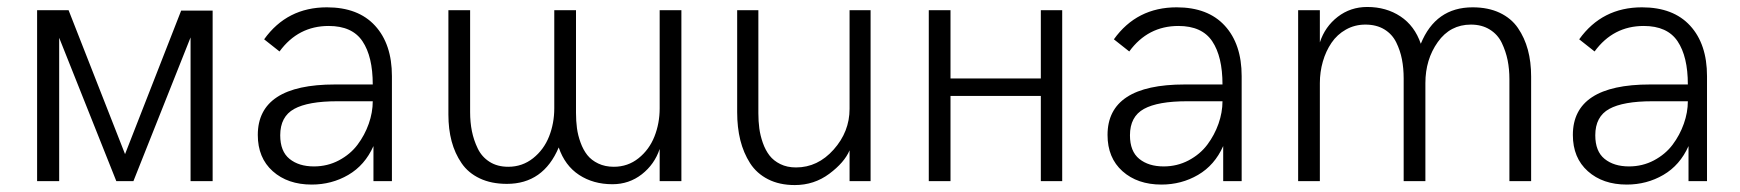

<svg xmlns="http://www.w3.org/2000/svg" viewBox="-20 -517 4967 548"><path d="M85.9 0V-487.8H175.8L336.9 -77.1L497.1 -486.8H586.9V0H523.9V-410.2L360.8 0H312L148.9 -409.2V0Z M869.6 9.8Q801.3 9.8 758.5 -28.3Q715.8 -66.4 715.8 -131.8Q715.8 -275.9 936 -275.9H1043.9Q1043.9 -355.5 1014.6 -399.2Q985.4 -442.9 918 -442.9Q831.1 -442.9 777.8 -370.1L733.9 -404.8Q799.3 -496.1 913.1 -496.1Q1002.4 -496.1 1050.5 -443.6Q1098.6 -391.1 1098.6 -299.8V0H1045.9V-100.1Q1021.5 -45.4 974.1 -17.8Q926.8 9.8 869.6 9.8ZM876 -42Q914.6 -42 947.3 -59.3Q980 -76.7 1000.5 -104Q1021 -131.3 1032.5 -163.8Q1043.9 -196.3 1043.9 -228H942.9Q859.4 -228 819.6 -206.1Q779.8 -184.1 779.8 -130.9Q779.8 -85 806.4 -63.5Q833 -42 876 -42Z M1728 8.8Q1673.3 8.8 1632.8 -17.8Q1592.3 -44.4 1574.7 -96.2Q1530.8 7.8 1426.8 7.8Q1382.3 7.8 1349.4 -7.8Q1316.4 -23.4 1297.4 -51.3Q1278.3 -79.1 1269 -113.8Q1259.8 -148.4 1259.8 -189.9V-487.8H1321.8V-196.8Q1321.8 -168 1326.9 -142.6Q1332 -117.2 1343.5 -93.3Q1355 -69.3 1377.2 -55.2Q1399.4 -41 1430.7 -41Q1470.7 -41 1501.5 -65.4Q1532.2 -89.8 1547.1 -127.4Q1562 -165 1562 -208V-487.8H1624V-194.8Q1624 -171.9 1626.7 -151.4Q1629.4 -130.9 1637 -110.1Q1644.5 -89.4 1656.2 -74.5Q1668 -59.6 1687.5 -50.3Q1707 -41 1731.9 -41Q1772 -41 1802.5 -65.4Q1833 -89.8 1847.9 -127.4Q1862.8 -165 1862.8 -208V-487.8H1924.8V0H1862.8V-91.8Q1848.1 -47.9 1811.8 -19.5Q1775.4 8.8 1728 8.8Z M2248.5 11.2Q2204.6 11.2 2172.1 -5.4Q2139.6 -22 2120.8 -51.3Q2102.1 -80.6 2093 -116.9Q2084 -153.3 2084 -196.8V-487.8H2144.5V-193.8Q2144.5 -170.9 2147.2 -150.6Q2149.9 -130.4 2157.2 -109.4Q2164.6 -88.4 2176.3 -73.2Q2188 -58.1 2207.3 -48.6Q2226.6 -39.1 2252 -39.1Q2314 -39.1 2359.4 -90.1Q2404.8 -141.1 2404.8 -206.1V-487.8H2464.8V0H2404.8V-87.9Q2390.1 -53.2 2346.9 -21Q2303.7 11.2 2248.5 11.2Z M2630.9 0V-487.8H2692.9V-293H2950.7V-487.8H3011.7V0H2950.7V-243.2H2692.9V0Z M3294.9 9.8Q3226.6 9.8 3183.8 -28.3Q3141.1 -66.4 3141.1 -131.8Q3141.1 -275.9 3361.3 -275.9H3469.2Q3469.2 -355.5 3439.9 -399.2Q3410.6 -442.9 3343.3 -442.9Q3256.3 -442.9 3203.1 -370.1L3159.2 -404.8Q3224.6 -496.1 3338.4 -496.1Q3427.7 -496.1 3475.8 -443.6Q3523.9 -391.1 3523.9 -299.8V0H3471.2V-100.1Q3446.8 -45.4 3399.4 -17.8Q3352.1 9.8 3294.9 9.8ZM3301.3 -42Q3339.8 -42 3372.6 -59.3Q3405.3 -76.7 3425.8 -104Q3446.3 -131.3 3457.8 -163.8Q3469.2 -196.3 3469.2 -228H3368.2Q3284.7 -228 3244.9 -206.1Q3205.1 -184.1 3205.1 -130.9Q3205.1 -85 3231.7 -63.5Q3258.3 -42 3301.3 -42Z M3685.1 0V-487.8H3747.1V-396Q3761.7 -440.9 3798.1 -469Q3834.5 -497.1 3882.3 -497.1Q3936.5 -497.1 3977.1 -470.2Q4017.6 -443.4 4035.2 -392.1Q4077.6 -496.1 4183.1 -496.1Q4227.5 -496.1 4260.5 -480.5Q4293.5 -464.8 4312.5 -437Q4331.5 -409.2 4340.8 -374.8Q4350.1 -340.3 4350.1 -298.8V0H4288.1V-291Q4288.1 -319.8 4283 -345.2Q4277.8 -370.6 4266.4 -394.5Q4254.9 -418.5 4232.2 -432.6Q4209.5 -446.8 4178.2 -446.8Q4119.1 -446.8 4083.7 -397Q4048.3 -347.2 4048.3 -279.8V0H3986.3V-293Q3986.3 -322.3 3981.4 -347.4Q3976.6 -372.6 3965.1 -396Q3953.6 -419.4 3931.2 -433.1Q3908.7 -446.8 3877 -446.8Q3846.7 -446.8 3821.5 -432.6Q3796.4 -418.5 3780.3 -394.8Q3764.2 -371.1 3755.6 -341.3Q3747.1 -311.5 3747.1 -279.8V0Z M4623 9.8Q4554.7 9.8 4512 -28.3Q4469.2 -66.4 4469.2 -131.8Q4469.2 -275.9 4689.5 -275.9H4797.4Q4797.4 -355.5 4768.1 -399.2Q4738.8 -442.9 4671.4 -442.9Q4584.5 -442.9 4531.2 -370.1L4487.3 -404.8Q4552.7 -496.1 4666.5 -496.1Q4755.9 -496.1 4804 -443.6Q4852.1 -391.1 4852.1 -299.8V0H4799.3V-100.1Q4774.9 -45.4 4727.5 -17.8Q4680.2 9.8 4623 9.8ZM4629.4 -42Q4668 -42 4700.7 -59.3Q4733.4 -76.7 4753.9 -104Q4774.4 -131.3 4785.9 -163.8Q4797.4 -196.3 4797.4 -228H4696.3Q4612.8 -228 4573 -206.1Q4533.2 -184.1 4533.2 -130.9Q4533.2 -85 4559.8 -63.5Q4586.4 -42 4629.4 -42Z"/></svg>

Font: HK Grotesk Light
Style: Regular
Weight: 300
Designer: Alfredo Marco Pradil and Stefan Peev
Foundry: Hanken Design Co.
Version: Version 1.045;PS 001.045;hotconv 1.0.88;makeotf.lib2.5.64775